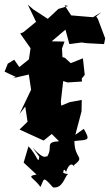

<svg xmlns="http://www.w3.org/2000/svg" viewBox="-25 -581 478 836"><path d="M433 -414 401 -499 394 -509 416 -528 380 -506 285 -514 256 -558 272 -555 229 -542 183 -499 120 -540 96 -561 132 -486 77 -441 63 -435 108 -371 98 -303 72 -289 97 -280 113 -173 116 -202 60 -85 85 -117 95 -51 60 -17 165 31C186 15 205 -3 227 -17L205 -6L227 -116L244 -88L240 -139L252 -245L222 -234L250 -272L245 -370L256 -400L200 -401L260 -452L277 -389L330 -396L353 -393L428 -389ZM331 -239 344 -255 336 -327 283 -306 258 -329 229 -338 210 -319 129 -345 59 -289 37 -321 9 -304 -5 -269 44 -246 29 -240 111 -259 155 -232 209 -211 207 -208 244 -230 269 -222 332 -226ZM146 101C142 139 137 95 99 56L78 127L134 179C86 187 124 193 151 233C169 198 159 182 206 235C248 240 255 192 271 176C247 176 296 189 250 171C254 133 273 196 262 169C286 99 305 164 297 138C348 99 299 113 299 33C363 27 368 31 340 -20L303 6L330 -96L331 -146L278 -136L244 -122L193 -117L183 -98L164 -34L232 34C167 38 208 58 180 101C172 93 175 124 117 62Z"/></svg>

Font: Asimov Aggro
Style: Condensed
Weight: 500
Designer: Google
Version: Version 2.000980; 2014